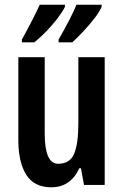

<svg xmlns="http://www.w3.org/2000/svg" viewBox="-20 -786 524 816"><path d="M425 -543V0H337L324 -71H317Q280 10 198 10Q125 10 91.5 -43.5Q58 -97 58 -189V-543H170V-219Q170 -90 227 -90Q278 -90 295.5 -133.5Q313 -177 313 -262V-543ZM412 -757Q403 -736 381 -707.5Q359 -679 333 -651.5Q307 -624 287 -606H229V-618Q253 -659 275 -702Q297 -745 305 -766H412ZM256 -757Q245 -735 224.5 -708Q204 -681 178 -654Q152 -627 126 -606H73V-618Q97 -661 118 -702.5Q139 -744 149 -766H256Z"/></svg>

Font: Noto Sans Arabic ExtCond SemBd
Style: Regular
Weight: 600
Width: 2
Designer: Monotype Design Team, Nadine Chahine, Nizar Qandah and Khaled Hosny
Foundry: Monotype Imaging Inc.
Version: Version 2.012; ttfautohint (v1.8.4.7-5d5b)